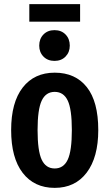

<svg xmlns="http://www.w3.org/2000/svg" viewBox="-20 -895 530 930"><path d="M456 -265Q456 -133 400 -59Q344 15 245 15Q146 15 90 -57.5Q34 -130 34 -265Q34 -399 90 -471Q146 -543 245 -543Q345 -543 400.5 -473Q456 -403 456 -265ZM162 -265Q162 -164 182 -121.5Q202 -79 245 -79Q288 -79 308 -121.5Q328 -164 328 -265Q328 -366 308 -408Q288 -450 245 -450Q202 -450 182 -407.5Q162 -365 162 -265ZM318 -674Q318 -642 297.5 -621Q277 -600 244 -600Q211 -600 190.5 -621Q170 -642 170 -674Q170 -707 190.5 -728Q211 -749 244 -749Q277 -749 297.5 -728Q318 -707 318 -674ZM368 -790H122V-875H368Z"/></svg>

Font: Fira Sans Extra Condensed Medium
Style: Regular
Weight: 500
Width: 1
Designer: Carrois Corporate & Edenspiekermann AG
Foundry: Carrois Corporate GbR & Edenspiekermann AG
Version: Version 4.203